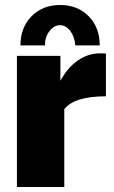

<svg xmlns="http://www.w3.org/2000/svg" viewBox="-20 -750 456 770"><path d="M160.2 -567.9H62Q62 -639.6 106.4 -684.8Q150.9 -730 221.2 -730Q291.5 -730 335.7 -684.8Q379.9 -639.6 379.9 -567.9H282.2Q279.3 -603 261.7 -626Q244.1 -648.9 221.2 -648.9Q196.3 -648.9 178.2 -625Q160.2 -601.1 160.2 -567.9ZM404.8 -363.8Q277.8 -363.8 237.8 -312V0H47.9V-525.9H222.2V-425.8Q250 -478 291.7 -507.1Q333.5 -536.1 380.9 -536.1Q399.9 -536.1 404.8 -535.2Z"/></svg>

Font: Rawline Black
Style: Regular
Weight: 900
Designer: Matt McInerney, Pablo Impallari, Rodrigo Fuenzalida
Foundry: Matt McInerney, Pablo Impallari, Rodrigo Fuenzalida
Version: Version 4.020;PS 004.020;hotconv 1.0.88;makeotf.lib2.5.64775